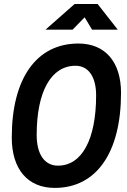

<svg xmlns="http://www.w3.org/2000/svg" viewBox="-20 -918 626 948"><path d="M250.5 9.8C456.1 9.8 577.6 -164.6 577.6 -459.5C577.6 -612.8 499 -703.1 367.2 -703.1C160.2 -703.1 38.1 -530.8 38.1 -239.3C38.1 -82.5 116.7 9.8 250.5 9.8ZM266.1 -100.1C200.2 -100.1 161.1 -156.2 161.1 -251.5C161.1 -466.3 232.4 -593.3 353 -593.3C416.5 -593.3 454.6 -539.1 454.6 -447.3C454.6 -229 384.3 -100.1 266.1 -100.1ZM204.6 -771.5H338.4L397.9 -832.5L434.6 -771.5H561.5L461.9 -898.4H348.6Z"/></svg>

Font: Cascadia Code SemiBold
Style: Italic
Weight: 600
Italic angle: -10°
Monospace: yes
Designer: Aaron Bell
Foundry: Saja Typeworks
Version: Version 2404.023